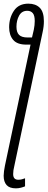

<svg xmlns="http://www.w3.org/2000/svg" viewBox="-40 -790 260 1050"><path d="M47 240Q12 240 -4 222Q-20 204 -20 171Q-20 161 -18 145.5Q-16 130 -13 116L127 -546H104Q54 -546 32 -572Q10 -598 10 -641Q10 -692 36 -731Q62 -770 115 -770Q155 -770 177.5 -747.5Q200 -725 200 -674Q200 -645 193 -614L38 119Q35 130 33.5 141Q32 152 32 162Q32 193 60 193Q71 193 80 190.5Q89 188 97 185V229Q88 233 74.5 236.5Q61 240 47 240ZM111 -585H135L145 -628Q150 -653 150 -675Q150 -706 139 -718.5Q128 -731 109 -731Q79 -731 64.5 -704.5Q50 -678 50 -644Q50 -613 64.5 -599Q79 -585 111 -585Z"/></svg>

Font: Noto Sans ExtraCondensed Light
Style: Italic
Weight: 300
Width: 2
Italic angle: -12°
Designer: Monotype Design Team
Foundry: Monotype Imaging Inc.
Version: Version 2.013; ttfautohint (v1.8.4.7-5d5b)